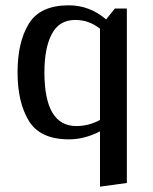

<svg xmlns="http://www.w3.org/2000/svg" viewBox="-20 -512 577 722"><path d="M457 -480V176L356 190V-18Q298 12 239 12Q131 12 88.5 -57.5Q46 -127 46 -240Q46 -354 88.5 -423Q131 -492 239 -492Q317 -492 379 -439L412 -480ZM356 -61V-404Q315 -437 263 -437Q203 -437 175 -384.5Q147 -332 147 -240Q147 -38 267 -38Q314 -38 356 -61Z"/></svg>

Font: Arya
Style: Regular
Weight: 400
Designer: Eduardo Rodriguez Tunni, Modular Infotech
Foundry: Eduardo Rodriguez Tunni, Modular Infotech
Version: Version 1.002